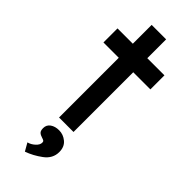

<svg xmlns="http://www.w3.org/2000/svg" viewBox="-291 -691 966 966"><g transform="rotate(45 192.0 -208.0)"><path d="M137 0V-659H240V0ZM28 -425V-525H362V-425ZM167 149Q167 141 162.5 138Q158 135 148 132Q134 128 126 120.5Q118 113 118 94Q118 71 136.5 58Q155 45 183 45Q213 45 237 65Q261 85 261 122Q261 168 220.5 198Q180 228 137 243L113 201Q133 196 150 180.5Q167 165 167 149Z"/></g></svg>

Font: Lexend
Style: Regular
Weight: 400
Designer: Thomas Jockin
Foundry: Lexend
Version: Version 1.000